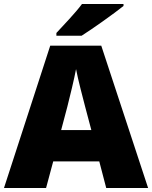

<svg xmlns="http://www.w3.org/2000/svg" viewBox="-20 -947 766 967"><path d="M602 -917V-927H393C360 -882 298 -818 264 -781V-767H391C445 -801 555 -879 602 -917ZM515 0H726L490 -717H233L0 0H212L248 -134H480ZM409 -409 440 -292H288L319 -409C331 -456 354 -550 363 -599C372 -550 399 -447 409 -409Z"/></svg>

Font: Noto Sans Kannada Black
Style: Regular
Weight: 900
Designer: Jelle Bosma - Monotype Design Team
Foundry: Monotype Imaging Inc.
Version: Version 2.005